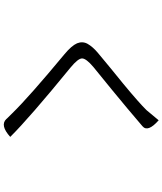

<svg xmlns="http://www.w3.org/2000/svg" viewBox="60 -900 879 1040"><g transform="rotate(90 500.0 -380.5)"><path d="M632 -800Q699 -741 664 -712Q572 -633 467 -547Q362 -462 343 -446Q297 -407 297 -385Q297 -363 347 -322Q620 -99 722 4Q659 61 625 25Q629 28 593 -8Q504 -99 275 -289Q228 -328 215 -358Q203 -388 218 -415Q234 -443 266 -470Q298 -497 348 -538Q399 -579 434 -608Q539 -695 577 -734L632 -800Z"/></g></svg>

Font: Swei Half Moon CJK TC
Style: DemiLight
Weight: 350
Version: Version 2.125